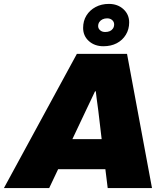

<svg xmlns="http://www.w3.org/2000/svg" viewBox="-57 -964 855 984"><path d="M-37 0 337 -688H594L722 0H495L483 -97H241L195 0ZM314 -251H464L451 -361Q449 -378 447 -395Q445 -412 442.5 -428.5Q440 -445 438 -462Q436 -479 434 -496H430Q420 -474 409 -451.5Q398 -429 387.5 -406.5Q377 -384 366 -361ZM473 -727Q428 -727 398.5 -753.5Q369 -780 369 -821Q369 -857 386 -884.5Q403 -912 433 -928Q463 -944 501 -944Q546 -944 575.5 -917Q605 -890 605 -849Q605 -814 588 -786Q571 -758 541.5 -742.5Q512 -727 473 -727ZM482 -800Q496 -800 506 -804.5Q516 -809 522 -818Q528 -827 528 -839Q528 -852 518 -861Q508 -870 492 -870Q479 -870 468.5 -865Q458 -860 452 -851Q446 -842 446 -830Q446 -818 456 -809Q466 -800 482 -800Z"/></svg>

Font: Archivo SemiBold Black
Style: Italic
Weight: 900
Italic angle: -10°
Version: Version 2.001